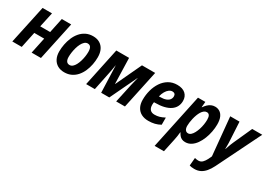

<svg xmlns="http://www.w3.org/2000/svg" viewBox="-8 -1344 3272 2371"><g transform="rotate(30 1627.5 -158.0)"><path d="M5.9 0 122.6 -545.4H256.8L210.9 -334H352.1L396.5 -545.4H530.3L414.1 0H281.2L329.1 -227.1H188L140.1 0Z M749 9.8Q694.3 9.8 653.8 -13.4Q613.3 -36.6 591.1 -80.1Q568.8 -123.5 568.8 -183.6Q568.8 -233.9 578.9 -286.1Q588.9 -338.4 609.4 -386.7Q629.9 -435.1 662.1 -473.1Q694.3 -511.2 738.5 -533.4Q782.7 -555.7 839.8 -555.7Q895 -555.7 935.1 -532.2Q975.1 -508.8 996.6 -464.6Q1018.1 -420.4 1018.1 -358.4Q1018.1 -306.6 1008.1 -254.4Q998 -202.1 977.3 -154.5Q956.5 -106.9 924.8 -70.1Q893.1 -33.2 849.1 -11.7Q805.2 9.8 749 9.8ZM762.2 -101.1Q785.2 -101.1 804.2 -116.9Q823.2 -132.8 837.9 -160.2Q852.5 -187.5 862.8 -221.2Q873 -254.9 878.4 -290.5Q883.8 -326.2 883.8 -358.9Q883.8 -384.8 878.2 -404.1Q872.6 -423.3 859.9 -434.1Q847.2 -444.8 826.2 -444.8Q801.8 -444.8 782 -427Q762.2 -409.2 747.3 -380.1Q732.4 -351.1 722.7 -316.4Q712.9 -281.7 708 -246.8Q703.1 -211.9 703.1 -183.1Q703.1 -143.6 717.8 -122.3Q732.4 -101.1 762.2 -101.1Z M1058.6 0 1173.8 -545.4H1356L1366.2 -180.7H1368.7L1540 -545.4H1728L1611.8 0H1486.8L1543.9 -263.7Q1551.8 -296.4 1559.1 -326.9Q1566.4 -357.4 1572.8 -381.8H1570.8L1388.7 0H1272.9L1259.3 -381.8H1257.8Q1252.9 -349.6 1248 -321.8Q1243.2 -293.9 1237.3 -265.1L1182.6 0Z M1948.2 9.8Q1891.1 9.8 1848.9 -12.2Q1806.6 -34.2 1783.2 -77.4Q1759.8 -120.6 1759.8 -183.1Q1759.8 -253.4 1777.8 -320.1Q1795.9 -386.7 1831.3 -439.7Q1866.7 -492.7 1919.2 -523.9Q1971.7 -555.2 2040.5 -555.2Q2116.7 -555.2 2158 -517.6Q2199.2 -480 2199.2 -417Q2199.2 -372.1 2180.7 -336.2Q2162.1 -300.3 2125.5 -275.6Q2088.9 -251 2035.4 -238Q1981.9 -225.1 1912.6 -225.1H1896Q1894.5 -215.3 1893.6 -206.1Q1892.6 -196.8 1892.6 -187.5Q1892.6 -141.6 1914.3 -118.2Q1936 -94.7 1977.1 -94.7Q2014.6 -94.7 2045.4 -103.5Q2076.2 -112.3 2117.7 -133.8V-31.7Q2078.6 -9.8 2037.8 0Q1997.1 9.8 1948.2 9.8ZM1912.6 -317.9H1925.3Q1979 -317.9 2011.5 -330.3Q2043.9 -342.8 2058.6 -363.8Q2073.2 -384.8 2073.2 -410.2Q2073.2 -431.6 2061.5 -443.1Q2049.8 -454.6 2027.8 -454.6Q2003.9 -454.6 1981.2 -437.7Q1958.5 -420.9 1940.7 -390.4Q1922.9 -359.9 1912.6 -317.9Z M2172.4 237.8 2338.4 -545.4H2443.4L2436.5 -467.3H2440.4Q2458.5 -493.7 2479.2 -513.7Q2500 -533.7 2524.9 -544.7Q2549.8 -555.7 2579.1 -555.7Q2615.7 -555.7 2645.5 -537.4Q2675.3 -519 2692.9 -479.5Q2710.4 -439.9 2710.4 -376.5Q2710.4 -326.7 2700.2 -272.9Q2689.9 -219.2 2670.4 -168.9Q2650.9 -118.7 2622.3 -78.1Q2593.8 -37.6 2556.6 -13.9Q2519.5 9.8 2474.6 9.8Q2446.8 9.8 2426.3 0.2Q2405.8 -9.3 2391.4 -26.4Q2377 -43.5 2366.2 -65.9H2362.8Q2359.9 -32.7 2355.2 -3.9Q2350.6 24.9 2344.7 52.2L2305.2 237.8ZM2451.7 -102.1Q2473.1 -102.1 2491.7 -118.9Q2510.3 -135.7 2525.4 -164.1Q2540.5 -192.4 2551.5 -227.1Q2562.5 -261.7 2568.1 -297.9Q2573.7 -334 2573.7 -366.2Q2573.7 -406.2 2561.3 -425.8Q2548.8 -445.3 2524.4 -445.3Q2502.9 -445.3 2485.1 -431.4Q2467.3 -417.5 2453.1 -394.5Q2439 -371.6 2428.5 -343Q2418 -314.5 2410.9 -284.2Q2403.8 -253.9 2400.4 -226.6Q2397 -199.2 2397 -178.7Q2397 -142.6 2411.4 -122.3Q2425.8 -102.1 2451.7 -102.1Z M2737.3 240.2Q2713.9 240.2 2697.5 237.5Q2681.2 234.9 2668.9 231L2678.7 118.2Q2690.9 121.6 2702.9 123.8Q2714.8 126 2728 126Q2763.7 126 2786.1 104Q2808.6 82 2827.1 45.9L2850.1 -3.4L2798.3 -545.4H2930.7L2944.8 -290.5Q2946.3 -271 2946.8 -249.3Q2947.3 -227.5 2947 -206.3Q2946.8 -185.1 2946.3 -166.5H2949.7Q2956.1 -184.1 2962.6 -203.9Q2969.2 -223.6 2977.1 -244.1Q2984.9 -264.6 2993.7 -283.7L3111.8 -545.4H3254.9L2946.3 80.1Q2920.9 130.9 2890.6 166.7Q2860.4 202.6 2823 221.4Q2785.6 240.2 2737.3 240.2Z"/></g></svg>

Font: Open Sans SemiCondensed
Style: Bold Italic
Weight: 700
Width: 4
Italic angle: -12°
Designer: Monotype Design Team
Foundry: Monotype Imaging Inc.
Version: Version 3.003